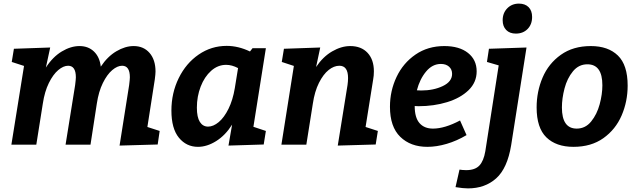

<svg xmlns="http://www.w3.org/2000/svg" viewBox="-20 -801 3523 1063"><path d="M796 -98 864 -76 853 -1 642 5 695 -330Q699 -362 699 -373Q699 -437 656 -437Q630 -437 601.5 -413Q573 -389 549.5 -341.5Q526 -294 516 -227L481 0H343L396 -330Q400 -362 400 -373Q400 -437 357 -437Q331 -437 302.5 -413Q274 -389 250.5 -341.5Q227 -294 217 -227L181 0H43L113 -436L45 -458L57 -531L258 -538L234 -427Q272 -486 322 -516Q372 -546 420 -546Q469 -546 500.5 -515.5Q532 -485 538 -432Q575 -488 624 -517Q673 -546 720 -546Q775 -546 808 -508Q841 -470 841 -405Q841 -391 837 -361Z M1452 -534 1383 -99 1452 -76 1440 -1 1245 5 1265 -111Q1228 -52 1177 -20Q1126 12 1076 12Q1012 12 970.5 -38.5Q929 -89 929 -189Q929 -286 969.5 -368.5Q1010 -451 1080 -499Q1150 -547 1235 -547Q1299 -547 1364 -516L1378 -534ZM1280 -313 1298 -424Q1264 -442 1232 -442Q1186 -442 1149 -409Q1112 -376 1091 -321.5Q1070 -267 1070 -205Q1070 -152 1086.5 -126Q1103 -100 1132 -100Q1161 -100 1191 -125Q1221 -150 1245 -198.5Q1269 -247 1280 -313Z M2004 -98 2072 -76 2060 -1 1850 5 1904 -330Q1907 -351 1907 -369Q1907 -437 1859 -437Q1829 -437 1799.5 -413.5Q1770 -390 1746 -342.5Q1722 -295 1712 -227L1676 0H1538L1607 -436L1540 -458L1552 -531L1753 -538L1730 -430Q1768 -487 1819 -516.5Q1870 -546 1919 -546Q1980 -546 2015 -508.5Q2050 -471 2050 -406Q2050 -382 2046 -361Z M2276 -214V-213Q2276 -150 2302.5 -119.5Q2329 -89 2377 -89Q2442 -89 2527 -134L2563 -53Q2509 -21 2453 -4.5Q2397 12 2346 12Q2253 12 2196 -43.5Q2139 -99 2139 -210Q2139 -298 2175.5 -375Q2212 -452 2280.5 -499Q2349 -546 2440 -546Q2523 -546 2571 -508Q2619 -470 2619 -406Q2619 -345 2574 -301.5Q2529 -258 2455.5 -235.5Q2382 -213 2297 -213Q2282 -213 2276 -214ZM2288 -301Q2296 -300 2312 -300Q2380 -300 2431.5 -324.5Q2483 -349 2483 -392Q2483 -417 2466 -432Q2449 -447 2421 -447Q2374 -447 2339 -405Q2304 -363 2288 -301Z M2687 -531 2895 -538 2810 3Q2789 131 2727 186.5Q2665 242 2571 242Q2544 242 2502 235L2524 138Q2531 139 2540 140Q2549 141 2561 141Q2610 141 2634 115.5Q2658 90 2667 36L2741 -439L2676 -458ZM2763 -689Q2763 -729 2788.5 -755Q2814 -781 2853 -781Q2887 -781 2906.5 -761.5Q2926 -742 2926 -707Q2926 -666 2901 -640.5Q2876 -615 2836 -615Q2802 -615 2782.5 -635Q2763 -655 2763 -689Z M3455 -327Q3455 -239 3421.5 -161.5Q3388 -84 3320.5 -36Q3253 12 3155 12Q3059 12 3005 -40.5Q2951 -93 2951 -206Q2951 -294 2984 -371.5Q3017 -449 3085 -497.5Q3153 -546 3251 -546Q3347 -546 3401 -493.5Q3455 -441 3455 -327ZM3091 -206Q3091 -89 3173 -89Q3221 -89 3253 -128.5Q3285 -168 3300 -223.5Q3315 -279 3315 -329Q3315 -445 3232 -445Q3184 -445 3152 -406Q3120 -367 3105.5 -311.5Q3091 -256 3091 -206Z"/></svg>

Font: Bitter Pro
Style: Bold Italic
Weight: 700
Italic angle: -9°
Designer: Sol Matas, and Bitter project Authors
Foundry: Sol Matas
Version: Version 1.010